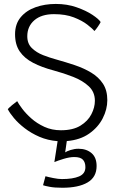

<svg xmlns="http://www.w3.org/2000/svg" viewBox="-20 -694 616 950"><path d="M288.5 235Q249.5 235 225 230.2Q200.5 225.5 193 222.5L205 178Q219 182 243.8 187Q268.5 192 286.5 192Q340.5 192 371.5 178.8Q402.5 165.5 402.5 133.5Q402.5 109 390 96Q377.5 83 347.5 83Q324.5 83 294.2 92.2Q264 101.5 249 108L265 4.5Q216 0.5 175 -17.2Q134 -35 102 -59.8Q70 -84.5 48.8 -110Q27.5 -135.5 18.5 -154Q24.5 -161 40 -174Q55.5 -187 65 -193.5Q72 -180 89.8 -156.2Q107.5 -132.5 135 -108Q162.5 -83.5 199.5 -66.5Q236.5 -49.5 281.5 -49.5Q341 -49.5 378 -72.2Q415 -95 432.2 -128.8Q449.5 -162.5 449.5 -195.5Q449.5 -238.5 419.5 -266.8Q389.5 -295 342.5 -313.5Q295.5 -332 245 -345.5Q186.5 -361 143.8 -383.2Q101 -405.5 77.8 -439.2Q54.5 -473 54.5 -524.5Q54.5 -575 82.2 -608.5Q110 -642 155.8 -658.2Q201.5 -674.5 256 -674.5Q312 -674.5 359 -658Q406 -641.5 437.5 -620.5Q469 -599.5 478 -585Q474.5 -577 464 -561.8Q453.5 -546.5 447 -540.5Q437.5 -552.5 412 -572.2Q386.5 -592 345.5 -608Q304.5 -624 247 -624Q185 -624 150 -593.8Q115 -563.5 115 -514.5Q115 -478 137.8 -456Q160.5 -434 193.2 -421.2Q226 -408.5 255.5 -400.5Q304 -387 349.5 -371.8Q395 -356.5 431.5 -334.5Q468 -312.5 489.5 -279.8Q511 -247 511 -198.5Q511 -153 488.2 -108.5Q465.5 -64 421 -32.8Q376.5 -1.5 310.5 4L302.5 60Q309.5 54.5 329.2 48.2Q349 42 368 42Q407.5 42 432.8 63.5Q458 85 458 127.5Q458 182.5 413.2 208.8Q368.5 235 288.5 235Z"/></svg>

Font: Grandstander ExtraLight
Style: Regular
Weight: 200
Designer: Tyler Finck
Foundry: Etcetera Type Co
Version: Version 1.200; ttfautohint (v1.8.3)